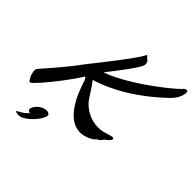

<svg xmlns="http://www.w3.org/2000/svg" viewBox="-339 -903 1323 1323"><g transform="rotate(45 322.5 -242.0)"><path d="M407.2 -622.1Q402.3 -610.8 392.1 -594Q381.8 -577.1 367.9 -557.4Q354 -537.6 337.6 -515.6Q321.3 -493.7 304.7 -471.9Q288.1 -450.2 272.5 -429.9Q256.8 -409.7 244.1 -393.1Q287.1 -407.7 335.4 -432.9Q383.8 -458 432.9 -488.3Q481.9 -518.6 528.1 -551.3Q574.2 -584 612.5 -613.8Q650.9 -643.6 678.2 -667.7Q705.6 -691.9 716.8 -705.1Q724.1 -712.9 733.9 -712.9Q735.4 -712.9 737.5 -712.4Q739.7 -711.9 742.2 -711.9Q747.1 -710.4 747.1 -695.8Q747.1 -687.5 744.1 -675.3Q741.2 -663.1 734.4 -648.4Q727.5 -633.8 715.3 -617.7Q703.1 -601.6 685.1 -585Q668.9 -570.8 645.3 -549.3Q621.6 -527.8 590.1 -502.7Q558.6 -477.5 520.3 -450.2Q481.9 -422.9 436.3 -396.2Q390.6 -369.6 338.6 -345.7Q286.6 -321.8 228 -303.2Q242.2 -287.6 259 -261.5Q275.9 -235.4 299.8 -199.2Q315.9 -173.8 337.4 -155Q358.9 -136.2 383.5 -123.5Q408.2 -110.8 434.6 -104.5Q460.9 -98.1 486.8 -98.1Q511.7 -98.1 536.1 -104Q543.5 -106 552.7 -108.9Q562 -111.8 571 -114.7Q580.1 -117.7 588.6 -119.9Q597.2 -122.1 603 -122.1Q607.4 -122.1 611.8 -119.9Q616.2 -117.7 616.2 -113.8Q616.2 -108.4 611.6 -102.1Q606.9 -95.7 600.8 -89.8Q594.7 -84 588.6 -79.3Q582.5 -74.7 580.1 -73.2Q576.7 -71.8 574.2 -67.9Q571.8 -64 568.1 -58.6Q564.5 -53.2 558.3 -47.1Q552.2 -41 541 -36.1Q535.2 -33.7 533.9 -31.5Q532.7 -29.3 530.5 -26.1Q528.3 -22.9 522.5 -18.6Q516.6 -14.2 502 -6.8Q498.5 -5.4 491.5 -2Q484.4 1.5 474.1 5.1Q463.9 8.8 450.9 11.5Q438 14.2 422.9 14.2Q399.4 14.2 371.6 4.4Q343.8 -5.4 314.9 -32Q286.1 -58.6 257.3 -106Q228.5 -153.3 202.1 -229Q198.7 -238.3 196 -247.1Q193.4 -255.9 190.4 -263.2Q187.5 -270.5 183.8 -275.6Q180.2 -280.8 174.8 -283.2Q156.7 -253.9 133.1 -220.5Q109.4 -187 84.5 -154.3Q59.6 -121.6 34.9 -91.1Q10.3 -60.5 -10.3 -37.6Q-30.8 -14.6 -45.2 -0.7Q-59.6 13.2 -64 13.2Q-67.9 13.2 -70.1 12.5Q-72.3 11.7 -74.5 9.3Q-76.7 6.8 -79.1 2.4Q-81.5 -2 -85.9 -8.8Q-89.4 -13.7 -92.3 -20.8Q-95.2 -27.8 -97.4 -35.9Q-99.6 -43.9 -100.8 -52Q-102.1 -60.1 -102.1 -66.9Q-102.1 -78.6 -98.1 -84Q-95.7 -86.9 -83.5 -100.8Q-71.3 -114.7 -53.7 -135Q-36.1 -155.3 -15.4 -179.4Q5.4 -203.6 25.1 -227.5Q44.9 -251.5 61.5 -272.5Q78.1 -293.5 87.9 -307.1Q95.2 -317.4 109.9 -336.2Q124.5 -355 144 -379.6Q163.6 -404.3 186 -433.1Q208.5 -461.9 231.7 -491.7Q254.9 -521.5 276.9 -550.8Q298.8 -580.1 317.4 -605.7Q335.9 -631.3 349.4 -652.1Q362.8 -672.9 368.2 -685.1Q369.6 -689 373 -689Q376 -689 379.2 -685.8Q382.3 -682.6 384.8 -678.2Q386.7 -674.3 389.6 -672.4Q392.6 -670.4 395.5 -668.9Q398.4 -667.5 400.6 -666Q402.8 -664.6 403.8 -661.1Q404.8 -656.2 407.5 -650.9Q410.2 -645.5 410.2 -637.2Q410.2 -630.9 407.2 -622.1ZM177.2 110.8Q171.9 123 165.8 132.6Q159.7 142.1 152.8 150.6Q146 159.2 138.4 167.2Q130.9 175.3 122.6 184.1Q107.4 198.2 93.5 208.3Q79.6 218.3 59.6 226.1Q55.7 227.5 49.8 228.3Q43.9 229 38.6 229Q25.9 229 17.1 226.8Q8.3 224.6 8.3 222.2Q8.3 220.7 8.8 219Q9.3 217.3 13.2 215.8Q39.6 202.6 57.1 189.2Q74.7 175.8 84.5 163.1Q78.1 163.6 74 161.4Q69.8 159.2 67.1 156Q64.5 152.8 63.5 149.7Q62.5 146.5 62.5 144Q62.5 135.3 68.1 125Q73.7 114.7 82 105.2Q90.3 95.7 100.1 88.4Q109.9 81.1 118.2 77.1Q125 74.2 134.5 71.5Q144 68.8 152.3 68.8Q168 68.8 175.8 75.2Q183.6 81.5 183.6 88.9Q183.6 93.8 182.4 98.6Q181.2 103.5 177.2 110.8Z"/></g></svg>

Font: Oregano
Style: Italic
Weight: 400
Italic angle: -12°
Designer: Astigmatic (AOETI)
Foundry: Astigmatic (AOETI)
Version: Version 1.000